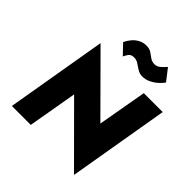

<svg xmlns="http://www.w3.org/2000/svg" viewBox="-257 -1112 1313 1313"><g transform="rotate(45 400.0 -455.5)"><path d="M617 -700 554 -343 166 -733 41 0H224L286 -357L675 33L800 -700ZM270 -847 338 -776Q344 -790 356 -807.5Q368 -825 393 -826Q417 -828 437.5 -815Q458 -802 479 -788Q500 -774 525 -773Q556 -772 585 -785.5Q614 -799 637.5 -819.5Q661 -840 673 -859L607 -944Q591 -925 572 -908.5Q553 -892 530 -891Q505 -891 487 -903.5Q469 -916 450 -929.5Q431 -943 403 -943Q371 -944 344.5 -930Q318 -916 299.5 -893.5Q281 -871 270 -847Z"/></g></svg>

Font: Jost ExtraBold
Style: Italic
Weight: 800
Italic angle: -5°
Version: Version 3.710